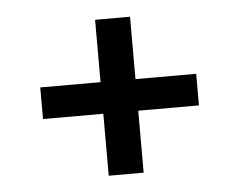

<svg xmlns="http://www.w3.org/2000/svg" viewBox="-37 -562 573 460"><g transform="rotate(-5 249.5 -331.5)"><path d="M291 -519H207V-369H62V-293H207V-144H291V-293H437V-369H291Z"/></g></svg>

Font: FSans
Style: Regular
Weight: 400
Designer: Carrois Corporate & Edenspiekermann AG
Foundry: Carrois Corporate GbR & Edenspiekermann AG
Version: Version 4.106;PS 004.106;hotconv 1.0.70;makeotf.lib2.5.58329